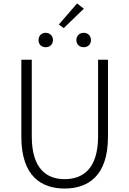

<svg xmlns="http://www.w3.org/2000/svg" viewBox="-20 -1073 745 1106"><path d="M352 13C483 13 602 -55 602 -285V-729H545V-288C545 -98 455 -41 352 -41C251 -41 163 -98 163 -288V-729H103V-285C103 -55 221 13 352 13ZM243 -801C267 -801 285 -817 285 -842C285 -867 267 -884 243 -884C219 -884 202 -867 202 -842C202 -817 219 -801 243 -801ZM319 -932 347 -911 463 -1023 424 -1053ZM462 -801C486 -801 504 -817 504 -842C504 -867 486 -884 462 -884C438 -884 420 -867 420 -842C420 -817 438 -801 462 -801Z"/></svg>

Font: Source Han Sans SC Light
Style: Regular
Weight: 300
Designer: Ryoko NISHIZUKA (kana & ideographs); Paul D. Hunt (Latin, Greek & Cyrillic); Wenlong ZHANG (bopomofo); Sandoll Communica
Foundry: Adobe Systems Incorporated
Version: Version 1.004;PS 1.004;hotconv 1.0.82;makeotf.lib2.5.63406